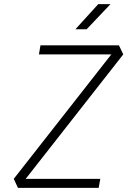

<svg xmlns="http://www.w3.org/2000/svg" viewBox="-20 -914 626 934"><path d="M67.4 0 46.9 -43.9 521.5 -649.4H169.4L176.8 -693.4H558.6L579.6 -649.4L105 -43.9H467.8L460 0ZM346.7 -771.5 458 -894H517.6L401.4 -771.5Z"/></svg>

Font: Cascadia Code NF ExtraLight
Style: Italic
Weight: 200
Italic angle: -10°
Monospace: yes
Designer: Aaron Bell
Foundry: Saja Typeworks
Version: Version 2404.023; ttfautohint (v1.8.4)